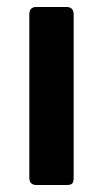

<svg xmlns="http://www.w3.org/2000/svg" viewBox="-20 -530 296 550"><path d="M64 -21V-489Q64 -510 84 -510H170Q191 -510 191 -489V-21Q191 -8 186.5 -4Q182 0 171 0H85Q64 0 64 -21Z"/></svg>

Font: Rajdhani
Style: Bold
Weight: 700
Designer: Satya Rajpurohit, Jyotish Sonowal
Foundry: Indian Type Foundry
Version: Version 1.201 February 1, 2022